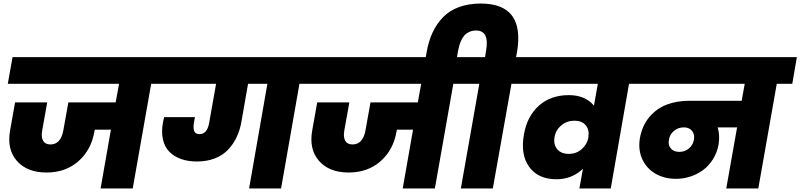

<svg xmlns="http://www.w3.org/2000/svg" viewBox="-20 -1062 4511 1082"><path d="M23.9 -589.8 50.8 -740.2H944.8L918 -589.8H832L728 0H546.9L605 -331.1H514.2L512.2 -321.8Q494.6 -217.8 422.4 -153.8Q350.1 -89.8 242.2 -89.8Q132.3 -89.8 75 -155.5Q17.6 -221.2 37.1 -328.1L64.9 -484.9H246.1L217.8 -327.1Q210.9 -289.1 222.9 -268.6Q234.9 -248 264.2 -248Q293.5 -248 311.8 -268.3Q330.1 -288.6 336.9 -327.1L365.2 -484.9H631.8L650.9 -589.8Z M1383.8 0 1486.8 -589.8H1377.9L1340.8 -377.9Q1332.5 -328.6 1313.2 -288.3Q1293.9 -248 1263.9 -217Q1233.9 -186 1189.5 -168.9Q1145 -151.9 1089.8 -151.9Q1040 -151.9 1000.5 -165.8Q960.9 -179.7 934.6 -206.5Q908.2 -233.4 898.4 -275.1Q888.7 -316.9 897.9 -369.1Q901.4 -388.7 904.8 -401.9H1078.6L1072.8 -370.1Q1067.9 -339.4 1074.5 -322.8Q1081.1 -306.2 1104.5 -306.2Q1147.9 -306.2 1158.7 -370.1L1197.8 -589.8H889.6L916.5 -740.2H1781.7L1754.9 -589.8H1667.5L1564 0Z M1726.6 -589.8 1753.4 -740.2H2647.5L2620.6 -589.8H2534.7L2430.7 0H2249.5L2307.6 -331.1H2216.8L2214.8 -321.8Q2197.3 -217.8 2125 -153.8Q2052.7 -89.8 1944.8 -89.8Q1835 -89.8 1777.6 -155.5Q1720.2 -221.2 1739.7 -328.1L1767.6 -484.9H1948.7L1920.4 -327.1Q1913.6 -289.1 1925.5 -268.6Q1937.5 -248 1966.8 -248Q1996.1 -248 2014.4 -268.3Q2032.7 -288.6 2039.6 -327.1L2067.9 -484.9H2334.5L2353.5 -589.8Z M2372.6 -701.2 2384.3 -768.1Q2395 -829.6 2417.5 -878.2Q2439.9 -926.8 2476.1 -964.4Q2512.2 -1002 2566.4 -1022Q2620.6 -1042 2689.5 -1042Q2939.5 -1042 2893.6 -768.1L2888.2 -740.2H2975.6L2948.2 -589.8H2862.3L2757.3 0H2577.1L2681.2 -589.8H2593.3L2620.1 -740.2H2713.4L2719.2 -775.9Q2739.3 -890.1 2662.6 -890.1Q2641.6 -890.1 2624.8 -882.3Q2607.9 -874.5 2597.9 -863.3Q2587.9 -852.1 2579.8 -835.2Q2571.8 -818.4 2568.4 -805.4Q2564.9 -792.5 2561.5 -775.9L2548.3 -701.2Z M3295.9 -287.1V-292Q3301.8 -330.1 3280.8 -356Q3259.8 -381.8 3216.8 -381.8Q3174.3 -381.8 3143.1 -355.5Q3111.8 -329.1 3105 -289.1Q3098.1 -248 3120.1 -221.4Q3142.1 -194.8 3185.1 -194.8Q3228 -194.8 3258.5 -221.9Q3289.1 -249 3295.9 -287.1ZM3611.8 -589.8H3524.9L3421.9 0H3245.1L3265.1 -110.8Q3203.1 -51.8 3115.2 -51.8Q3012.7 -51.8 2962.2 -121.6Q2911.6 -191.4 2933.1 -307.1Q2951.2 -408.2 3017.6 -467Q3084 -525.9 3185.1 -525.9Q3278.3 -525.9 3327.1 -466.8L3349.1 -589.8H2918.9L2945.8 -740.2H3638.2Z M3808.6 -206.1Q3839.4 -206.1 3862.3 -225.3Q3885.3 -244.6 3890.6 -274.9Q3896 -304.7 3879.9 -324.5Q3863.8 -344.2 3833.5 -344.2Q3801.8 -344.2 3778.1 -324.5Q3754.4 -304.7 3749.5 -273.9Q3744.1 -243.7 3760.7 -224.9Q3777.3 -206.1 3808.6 -206.1ZM3582.5 -589.8 3609.4 -740.2H4470.7L4444.8 -589.8H4357.4L4253.4 0H4072.8L4133.8 -344.2H4024.4Q4037.6 -300.3 4029.8 -249Q4021.5 -202.1 3997.8 -164.6Q3974.1 -127 3941.2 -103Q3908.2 -79.1 3869.4 -66.7Q3830.6 -54.2 3789.6 -54.2Q3723.1 -54.2 3672.6 -84Q3622.1 -113.8 3598.6 -167Q3575.2 -220.2 3586.4 -285.2Q3599.6 -356 3640.6 -403.8Q3681.6 -451.7 3738.5 -472.9Q3795.4 -494.1 3865.7 -494.1H4159.7L4176.8 -589.8Z"/></svg>

Font: Poppins ExtraBold
Style: Italic
Weight: 800
Italic angle: -10°
Designer: Ninad Kale (Devanagari), Jonny Pinhorn (Latin)
Foundry: Indian Type Foundry
Version: Version 3.200;PS 1.000;hotconv 16.6.54;makeotf.lib2.5.65590